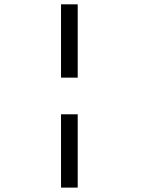

<svg xmlns="http://www.w3.org/2000/svg" viewBox="-20 -853 707 873"><path d="M257.5 0V-333.3H333.3V0ZM257.5 -500V-833.3H333.3V-500Z"/></svg>

Font: 0xA000-Squareish-Mono
Style: Squareish-Mono
Weight: 400
Version: Version 0.1